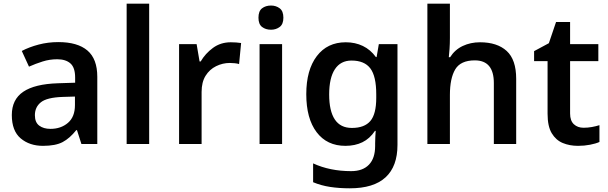

<svg xmlns="http://www.w3.org/2000/svg" viewBox="-20 -780 3294 1040"><path d="M296 -552Q400 -552 453.5 -506.5Q507 -461 507 -364V0H421L397 -75H393Q358 -31 319.5 -10.5Q281 10 213 10Q140 10 92 -30.5Q44 -71 44 -157Q44 -241 106 -283Q168 -325 294 -329L387 -332V-360Q387 -414 361.5 -436.5Q336 -459 290 -459Q249 -459 211 -447Q173 -435 137 -419L98 -504Q138 -525 189 -538.5Q240 -552 296 -552ZM319 -255Q234 -252 201.5 -226Q169 -200 169 -156Q169 -117 192.5 -99.5Q216 -82 253 -82Q310 -82 348 -114.5Q386 -147 386 -211V-257Z M788 0H666V-760H788Z M1230 -551Q1243 -551 1259 -550Q1275 -549 1286 -547L1275 -433Q1266 -436 1251.5 -437.5Q1237 -439 1225 -439Q1186 -439 1150.5 -421.5Q1115 -404 1093.5 -369.5Q1072 -335 1072 -282V0H950V-541H1045L1061 -447H1067Q1092 -490 1133.5 -520.5Q1175 -551 1230 -551Z M1508 -541V0H1386V-541ZM1448 -750Q1475 -750 1495 -735Q1515 -720 1515 -684Q1515 -649 1495 -634Q1475 -619 1448 -619Q1419 -619 1399.5 -634Q1380 -649 1380 -684Q1380 -720 1399.5 -735Q1419 -750 1448 -750Z M1853 -551Q1904 -551 1945.5 -531Q1987 -511 2016 -471H2020L2032 -541H2133V5Q2133 121 2068.5 180.5Q2004 240 1875 240Q1817 240 1768 232.5Q1719 225 1676 207V105Q1767 147 1882 147Q1945 147 1978.5 112Q2012 77 2012 11V-4Q2012 -19 2013 -39Q2014 -59 2015 -71H2011Q1983 -29 1943 -9.5Q1903 10 1851 10Q1751 10 1695 -64Q1639 -138 1639 -270Q1639 -401 1696 -476Q1753 -551 1853 -551ZM1884 -452Q1825 -452 1794 -405Q1763 -358 1763 -268Q1763 -179 1793.5 -133Q1824 -87 1886 -87Q1954 -87 1986 -124.5Q2018 -162 2018 -250V-269Q2018 -367 1986 -409.5Q1954 -452 1884 -452Z M2417 -574Q2417 -544 2415 -514.5Q2413 -485 2411 -470H2418Q2444 -511 2486.5 -531Q2529 -551 2580 -551Q2673 -551 2724.5 -504Q2776 -457 2776 -353V0H2655V-330Q2655 -453 2552 -453Q2475 -453 2446 -404.5Q2417 -356 2417 -266V0H2295V-760H2417Z M3141 -88Q3164 -88 3186 -92Q3208 -96 3227 -102V-11Q3207 -2 3176 4Q3145 10 3111 10Q3065 10 3028 -5.5Q2991 -21 2968.5 -58.5Q2946 -96 2946 -164V-449H2873V-503L2953 -546L2992 -661H3068V-541H3221V-449H3068V-165Q3068 -126 3088.5 -107Q3109 -88 3141 -88Z"/></svg>

Font: Noto Sans Sundanese SemiBold
Style: Regular
Weight: 600
Version: Version 2.003